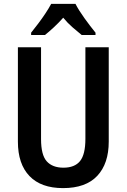

<svg xmlns="http://www.w3.org/2000/svg" viewBox="-20 -957 651 987"><path d="M539 -229Q539 -116 480 -53Q421 10 304 10Q191 10 131.5 -52Q72 -114 72 -229V-714H191V-242Q191 -160 220.5 -127.5Q250 -95 306 -95Q364 -95 391.5 -129Q419 -163 419 -243V-714H539ZM368 -937Q385 -904 414.5 -863Q444 -822 471 -789V-777H400Q379 -794 353 -816.5Q327 -839 305 -866Q281 -839 255.5 -815.5Q230 -792 211 -777H140V-789Q157 -810 177 -836.5Q197 -863 214.5 -889.5Q232 -916 243 -937Z"/></svg>

Font: Noto Sans Gurmukhi Condensed SemiBold
Style: Regular
Weight: 600
Width: 3
Designer: Jelle Bosma - Monotype Design Team
Foundry: Monotype Imaging Inc.
Version: Version 2.004; ttfautohint (v1.8.4.7-5d5b)